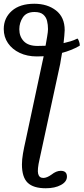

<svg xmlns="http://www.w3.org/2000/svg" viewBox="-25 -735 446 1024"><path d="M219 269Q153 269 122.5 239.5Q92 210 92 142Q92 116 97.5 84Q103 52 112 13L199 -394Q200 -401 202.5 -410.5Q205 -420 208 -435Q199 -435 190 -434.5Q181 -434 172 -434Q120 -434 80 -453Q40 -472 17.5 -505Q-5 -538 -5 -580Q-5 -639 38 -677Q81 -715 158 -715Q228 -715 274 -679Q320 -643 320 -574Q320 -563 318 -544Q316 -525 314 -505Q332 -509 350.5 -514.5Q369 -520 387 -529Q390 -530 394 -520.5Q398 -511 400 -501Q402 -491 398 -490Q377 -478 353 -468.5Q329 -459 306 -453Q303 -437 300.5 -421.5Q298 -406 296 -394L186 114Q173 170 178.5 192Q184 214 206 214Q225 214 250 196Q275 176 299 176Q332 176 332 207Q332 234 300 251.5Q268 269 219 269ZM175 -490Q186 -490 196.5 -490.5Q207 -491 218 -491Q222 -514 226.5 -540Q231 -566 231 -580Q231 -603 226 -623.5Q221 -644 205.5 -657.5Q190 -671 159 -671Q116 -671 97 -642.5Q78 -614 78 -579Q78 -540 102 -515Q126 -490 175 -490Z"/></svg>

Font: Junicode SmExp
Style: Bold Italic
Weight: 700
Width: 6
Italic angle: -11°
Designer: Peter S. Baker
Version: Version 2.205; ttfautohint (v1.8.4)